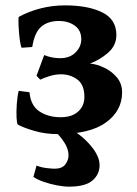

<svg xmlns="http://www.w3.org/2000/svg" viewBox="-20 -489 516 721"><path d="M438.5 -142.1Q438.5 -73.2 378.2 -29.3Q317.9 14.6 196.8 14.6Q150.9 14.6 110.4 2.9Q69.8 -8.8 46.9 -21Q43.5 -24.4 42.2 -46.9Q41 -69.3 43 -97.9Q44.9 -126.5 50.3 -147.9L90.8 -142.6Q95.2 -92.3 128.2 -70.6Q161.1 -48.8 208 -48.8Q250 -48.8 273.4 -70.1Q296.9 -91.3 296.9 -124.5Q296.9 -171.4 270 -190.7Q243.2 -210 209.5 -210Q185.5 -210 162.6 -202.1Q139.6 -194.3 130.9 -189.9L117.2 -204.6L146 -282.2Q174.3 -270.5 205.6 -270.5Q242.2 -270.5 263.7 -292Q285.2 -313.5 285.2 -341.8Q285.2 -375 261 -392.6Q236.8 -410.2 201.2 -410.2Q159.2 -410.2 134.3 -388.2Q109.4 -366.2 101.1 -312.5L61 -309.6Q57.6 -317.4 54.9 -335.7Q52.2 -354 50.8 -374.5Q49.3 -395 49.3 -409.9Q49.3 -424.8 50.8 -425.8Q87.4 -445.8 131.6 -457.3Q175.8 -468.8 224.1 -468.8Q310.5 -468.8 363.8 -442.6Q417 -416.5 417 -357.4Q417 -317.9 385.7 -290.8Q354.5 -263.7 317.9 -250.5Q343.8 -248 371.8 -234.6Q399.9 -221.2 419.2 -198Q438.5 -174.8 438.5 -142.1ZM117.2 132.8Q134.3 139.6 154.5 142.1Q174.8 144.5 185.5 144.5Q212.9 144.5 225.1 128.7Q237.3 112.8 237.3 94.7Q237.3 76.2 227.8 56.9Q218.3 37.6 191.4 7.8L242.7 -6.3Q289.1 20 321.5 58.8Q354 97.7 354 131.3Q354 165.5 327.4 188.7Q300.8 211.9 238.8 211.9Q219.2 211.9 193.6 207Q168 202.1 144 193.8Q120.1 185.5 105.5 175.3Z"/></svg>

Font: Gentium Book Plus
Style: Bold
Weight: 700
Designer: Victor Gaultney, Annie Olsen, Iska Routamaa, Becca Hirsbrunner
Foundry: SIL International
Version: Version 6.101